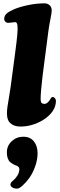

<svg xmlns="http://www.w3.org/2000/svg" viewBox="-20 -737 354 1133"><path d="M50.3 -280.8 70.8 -436Q75.2 -468.3 77.6 -489.5Q80.1 -510.7 82 -531.7Q84 -552.7 84 -565.2Q84 -577.6 82.8 -587.9Q81.5 -598.1 77.9 -602.3Q74.2 -606.4 68.8 -606.4Q61 -606.4 49.3 -604.2Q37.6 -602.1 30.3 -602.1Q18.6 -602.1 11.7 -608.9Q4.9 -615.7 4.9 -625.5Q4.9 -644 18.8 -656.7Q32.7 -669.4 63.5 -682.6Q97.2 -696.8 146.2 -707Q195.3 -717.3 241.7 -717.3Q261.7 -717.3 273.4 -705.6Q285.2 -693.8 285.2 -675.3Q285.2 -661.1 277.1 -621.6Q269 -582 265.1 -550.3L231.4 -290.5Q219.7 -191.4 219.7 -152.3Q219.7 -136.2 225.1 -130.1Q230.5 -124 242.2 -124Q261.7 -124 278.3 -154.3Q284.2 -164.6 289.1 -164.6Q297.9 -164.6 304 -157.5Q310.1 -150.4 310.1 -142.6Q310.1 -76.2 231.9 -27.3Q168 9.8 100.6 9.8Q61.5 9.8 39.1 -11.7Q21 -29.8 21 -67.9Q21 -86.4 23.9 -106.4Q26.9 -126.5 34.9 -174.3Q43 -222.2 50.3 -280.8ZM41.5 353Q41.5 339.4 60.5 325.7Q71.3 316.9 82.8 298.8Q94.2 280.8 94.2 260.7Q94.2 252.9 88.9 247.6Q83.5 242.2 75.2 239.5Q66.9 236.8 57.4 231.4Q47.9 226.1 39.6 219.2Q31.2 212.4 25.9 197.5Q20.5 182.6 20.5 162.1Q20.5 123 49.1 96.4Q77.6 69.8 117.2 69.8Q157.7 69.8 179.7 96.9Q201.7 124 201.7 167.5Q201.7 206.5 187 246.6Q172.4 286.6 152.3 314Q132.3 341.3 112.5 358.6Q92.8 376 81.5 376Q62 376 51.8 368.4Q41.5 360.8 41.5 353Z"/></svg>

Font: Cooper* ExtraBold
Style: Italic
Weight: 800
Italic angle: -7°
Designer: Owen Earl
Foundry: indestructible type*
Version: Version 0.001